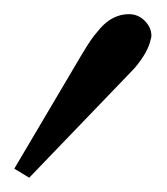

<svg xmlns="http://www.w3.org/2000/svg" viewBox="-23 -119 235 270"><path d="M158.2 -99.1Q171.4 -99.1 180.7 -89.6Q189.9 -80.1 189.9 -68.8Q189.9 -65.9 189 -64Q185.5 -45.9 166 -22.9L18.1 130.9L-2.9 118.2L91.8 -42Q99.1 -54.2 104 -61.5Q108.9 -68.8 117.7 -78.9Q126.5 -88.9 136.7 -94Q147 -99.1 158.2 -99.1Z"/></svg>

Font: Common Serif SemiBold
Style: Italic
Weight: 600
Italic angle: -12°
Designer: Philipp H. Poll, Khaled Hosny
Foundry: Stefan Peev, Context Ltd.
Version: Version 1.026